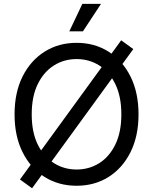

<svg xmlns="http://www.w3.org/2000/svg" viewBox="-20 -962 801 1005"><path d="M380.9 10.3Q287.1 10.3 213.6 -35.6Q140.1 -81.5 98.1 -165.5Q56.2 -249.5 56.2 -363.3Q56.2 -477.5 98.1 -561.5Q140.1 -645.5 213.6 -691.7Q287.1 -737.8 380.9 -737.8Q475.1 -737.8 548.1 -691.7Q621.1 -645.5 663.1 -561.5Q705.1 -477.5 705.1 -363.3Q705.1 -249.5 663.1 -165.5Q621.1 -81.5 548.1 -35.6Q475.1 10.3 380.9 10.3ZM380.9 -74.7Q446.3 -74.7 499.3 -107.9Q552.2 -141.1 583.7 -205.6Q615.2 -270 615.2 -363.3Q615.2 -457 583.7 -521.7Q552.2 -586.4 499.3 -619.6Q446.3 -652.8 380.9 -652.8Q315.4 -652.8 262.2 -619.4Q209 -585.9 177.5 -521.5Q146 -457 146 -363.3Q146 -270 177.5 -205.8Q209 -141.6 262.2 -108.2Q315.4 -74.7 380.9 -74.7ZM147.9 23.4 84.5 -22.5 614.3 -751 677.7 -705.1ZM342.8 -797.9 411.1 -941.9H508.8L414.1 -797.9Z"/></svg>

Font: Inter 18pt
Style: Regular
Weight: 400
Designer: Rasmus Andersson
Foundry: rsms
Version: Version 4.001;git-66647c0bb